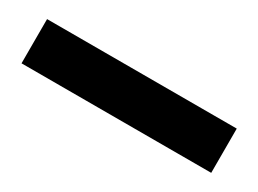

<svg xmlns="http://www.w3.org/2000/svg" viewBox="-23 -838 431 321"><g transform="rotate(30 193.0 -677.5)"><path d="M376 -634.8H9.8V-720.2H376Z"/></g></svg>

Font: PoppinsZ Medium
Style: Regular
Weight: 500
Designer: Ninad Kale (Devanagari), Jonny Pinhorn (Latin)
Foundry: Indian Type Foundry
Version: Version 3.002;FEAKit 1.0